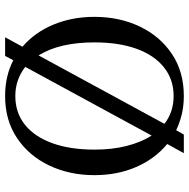

<svg xmlns="http://www.w3.org/2000/svg" viewBox="-14 -706 740 752"><g transform="rotate(90 356.0 -330.0)"><path d="M126 20 163 -48Q107 -96 76.5 -169Q46 -242 46 -330Q46 -428 84 -507.5Q122 -587 191.5 -633.5Q261 -680 356 -680Q394 -680 427.5 -672Q461 -664 490 -650L507 -680H580L544 -615Q602 -567 634 -493.5Q666 -420 666 -330Q666 -232 628 -152.5Q590 -73 520.5 -26.5Q451 20 356 20Q317 20 282 12Q247 4 216 -12L199 20ZM356 -20Q422 -20 469 -58Q516 -96 541 -165.5Q566 -235 566 -330Q566 -400 551.5 -456.5Q537 -513 511 -554L242 -59Q292 -20 356 -20ZM197 -111 465 -604Q419 -640 356 -640Q291 -640 243.5 -602Q196 -564 171 -494.5Q146 -425 146 -330Q146 -193 197 -111Z"/></g></svg>

Font: El Messiri
Style: Regular
Weight: 400
Designer: Mohamed Gaber
Foundry: Kief Type Foundry
Version: Version 2.020